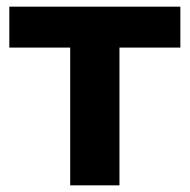

<svg xmlns="http://www.w3.org/2000/svg" viewBox="-20 -557 570 577"><path d="M339 -414H522V-537H8V-414H191V0H339Z"/></svg>

Font: Montserrat-Alt1
Style: Bold
Weight: 700
Designer: Differentunic
Foundry: Differentunic
Version: Version 7.222